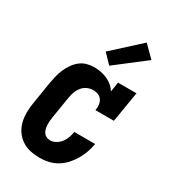

<svg xmlns="http://www.w3.org/2000/svg" viewBox="-192 -882 883 990"><g transform="rotate(30 250.0 -387.5)"><path d="M205 8Q175 8 147 2Q119 -4 96 -19.5Q73 -35 57.5 -58Q42 -81 35.5 -108Q29 -135 29.5 -164.5Q30 -194 35 -223L56 -353Q60 -375 65 -396Q70 -417 79 -438Q88 -459 101 -478Q114 -497 132 -511.5Q150 -526 172 -532Q194 -538 215 -538Q235 -538 255.5 -534Q276 -530 293.5 -522Q311 -514 326 -501.5Q341 -489 351 -472L360 -530H470L440 -349H330Q333 -365 331.5 -380.5Q330 -396 322 -408.5Q314 -421 300 -427Q286 -433 270 -433Q252 -433 235 -425.5Q218 -418 206 -403.5Q194 -389 187.5 -371.5Q181 -354 178 -336L157 -206Q155 -194 154 -182.5Q153 -171 153.5 -159Q154 -147 157 -136Q160 -125 166 -116Q172 -107 182.5 -102Q193 -97 205 -97Q222 -97 238.5 -106.5Q255 -116 266 -130.5Q277 -145 283 -162Q289 -179 292 -197H416Q412 -171 403 -146Q394 -121 380.5 -97.5Q367 -74 348 -53Q329 -32 305.5 -18Q282 -4 256 2Q230 8 205 8ZM277 -583 225 -637 385 -783 451 -717Z"/></g></svg>

Font: Iosevka Curly Slab XBdObl
Style: Regular
Weight: 800
Italic angle: -9°
Monospace: yes
Designer: Belleve Invis
Foundry: Belleve Invis
Version: Version 11.1.0; ttfautohint (v1.8.3)